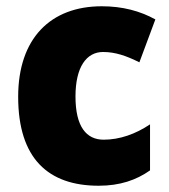

<svg xmlns="http://www.w3.org/2000/svg" viewBox="-20 -583 540 613"><path d="M295 10C363 10 415 -8 459 -39V-186C413 -155 362 -137 311 -137C256 -137 221 -178 221 -275C221 -369 256 -417 309 -417C348 -417 383 -405 425 -384L476 -521C427 -548 371 -563 305 -563C141 -563 38 -460 38 -274C38 -77 134 10 295 10Z"/></svg>

Font: Noto Sans Armenian SemiCondensed Black
Style: Regular
Weight: 900
Width: 4
Designer: Monotype Design Team
Foundry: Monotype Imaging Inc.
Version: Version 2.008